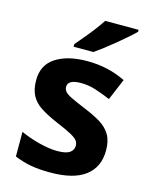

<svg xmlns="http://www.w3.org/2000/svg" viewBox="-116 -842 730 927"><g transform="rotate(15 248.5 -378.0)"><path d="M459 -162Q459 -79 400.5 -34.5Q342 10 226 10Q169 10 128 2.5Q87 -5 46 -22V-145Q90 -125 141 -112Q192 -99 231 -99Q275 -99 293.5 -112Q312 -125 312 -146Q312 -160 304.5 -171Q297 -182 272 -196Q247 -210 194 -232Q143 -254 110 -275.5Q77 -297 61 -327.5Q45 -358 45 -404Q45 -480 104 -518Q163 -556 261 -556Q312 -556 358 -546Q404 -536 453 -513L408 -406Q368 -423 332 -434.5Q296 -446 259 -446Q193 -446 193 -410Q193 -397 201.5 -386.5Q210 -376 234.5 -364Q259 -352 307 -332Q354 -313 388 -292.5Q422 -272 440.5 -241.5Q459 -211 459 -162ZM460 -756Q446 -742 423 -722Q400 -702 373.5 -680Q347 -658 321.5 -638.5Q296 -619 277 -606H178V-619Q194 -638 215.5 -663.5Q237 -689 258 -716.5Q279 -744 293 -766H460Z"/></g></svg>

Font: Noto Sans Sinhala
Style: Bold
Weight: 700
Designer: Jelle Bosma - Monotype Design Team
Foundry: Monotype Imaging Inc.
Version: Version 2.006; ttfautohint (v1.8.4.7-5d5b)